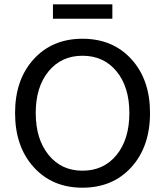

<svg xmlns="http://www.w3.org/2000/svg" viewBox="-20 -860 767 892"><path d="M226 -773V-840H502V-773ZM363 -67Q462 -67 521.5 -140Q581 -213 581 -335Q581 -456 521.5 -528.5Q462 -601 363 -601Q265 -601 205.5 -528.5Q146 -456 146 -335Q146 -214 205.5 -140.5Q265 -67 363 -67ZM677 -335Q677 -179 590.5 -83.5Q504 12 363 12Q223 12 136.5 -83.5Q50 -179 50 -335Q50 -490 136.5 -585Q223 -680 363 -680Q504 -680 590.5 -585Q677 -490 677 -335Z"/></svg>

Font: Atkinson Hyperlegible Pro
Style: Regular
Weight: 400
Designer: Elliott Scott, Megan Eiswerth, Linus Boman, Theodore Petrosky, Jacob Perez
Foundry: Braille Institute
Version: Version 1.5.1